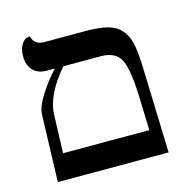

<svg xmlns="http://www.w3.org/2000/svg" viewBox="-88 -642 703 725"><g transform="rotate(-15 263.5 -279.5)"><path d="M184.1 -417Q104 -324.2 103 -246.1L98.1 -100.1H435.1L431.2 -231Q427.2 -341.8 407.2 -379.4Q387.2 -417 330.1 -417ZM50.8 0 59.1 -263.2Q60.1 -292 88.1 -335.9Q116.2 -379.9 150.9 -417H120.1Q85 -417 65.9 -437.5Q46.9 -458 46.9 -490.2Q46.9 -521 57.9 -538.1Q68.8 -555.2 80.1 -557.1L90.8 -559.1Q99.6 -523.9 138.2 -523.9H293.9Q350.1 -523.9 383.1 -515.9Q416 -507.8 436 -485.8Q456.1 -463.9 463.6 -430.9Q471.2 -397.9 473.1 -340.8L483.9 0Z"/></g></svg>

Font: Linux Biolinum
Style: Bold
Weight: 700
Designer: Philipp H. Poll
Foundry: Philipp H. Poll
Version: Version 1.3.2 ; ttfautohint (v0.9)